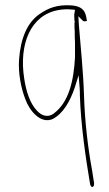

<svg xmlns="http://www.w3.org/2000/svg" viewBox="-20 -486 424 745"><path d="M54 -256C50 -202 62 -143 78 -102C94 -56 138 -4 184 -24C225 -45 252 -93 270 -146L285 -194L289 -146C290 -135 290 -124 290 -114C294 1 312 124 329 225C331 245 347 244 345 224C343 210 342 205 337 173C321 87 309 -16 306 -115C303 -212 293 -300 286 -390L284 -423L303 -404C307 -403 312 -403 315 -404C317 -404 318 -405 317 -406L315 -418C310 -449 293 -462 258 -465C203 -469 167 -455 133 -431C85 -398 60 -336 54 -256ZM74 -181C53 -314 98 -428 207 -447C223 -450 241 -451 259 -449L271 -448L268 -429C268 -427 268 -418 269 -406C268 -405 270 -402 271 -401L269 -398V-391C269 -384 269 -375 270 -363V-361C270 -350 270 -336 271 -320V-263C266 -172 247 -89 189 -46V-45H188C164 -28 140 -38 123 -57C96 -85 81 -133 74 -181Z"/></svg>

Font: Stray Cat
Style: ExLtExt
Weight: 200
Version: Version 1.0